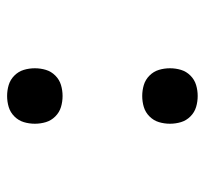

<svg xmlns="http://www.w3.org/2000/svg" viewBox="-38 -530 576 540"><g transform="rotate(90 250.0 -260.0)"><path d="M250 -372Q234 -372 219 -376.5Q204 -381 192.5 -392.5Q181 -404 176.5 -419Q172 -434 172 -450Q172 -466 176.5 -481Q181 -496 192.5 -507.5Q204 -519 219 -523.5Q234 -528 250 -528Q266 -528 281 -523.5Q296 -519 307.5 -507.5Q319 -496 323.5 -481Q328 -466 328 -450Q328 -434 323.5 -419Q319 -404 307.5 -392.5Q296 -381 281 -376.5Q266 -372 250 -372ZM250 8Q234 8 219 3.5Q204 -1 192.5 -12.5Q181 -24 176.5 -39Q172 -54 172 -70Q172 -86 176.5 -101Q181 -116 192.5 -127.5Q204 -139 219 -143.5Q234 -148 250 -148Q266 -148 281 -143.5Q296 -139 307.5 -127.5Q319 -116 323.5 -101Q328 -86 328 -70Q328 -54 323.5 -39Q319 -24 307.5 -12.5Q296 -1 281 3.5Q266 8 250 8Z"/></g></svg>

Font: Iosevka Slab
Style: Regular
Weight: 400
Monospace: yes
Designer: Belleve Invis
Foundry: Belleve Invis
Version: Version 11.2.4; ttfautohint (v1.8.3)